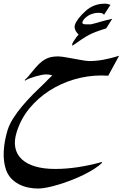

<svg xmlns="http://www.w3.org/2000/svg" viewBox="-139 -726 761 1067"><path d="M451.2 -568.4Q419.4 -558.6 396 -549.8Q372.6 -541 356 -532.2Q340.3 -523.9 317.1 -508.8Q293.9 -493.7 263.2 -471.7L262.2 -481.9Q263.7 -486.3 268.1 -493.4Q272.5 -500.5 277.6 -508.1Q282.7 -515.6 288.1 -522.7Q293.5 -529.8 297.9 -534.2Q284.2 -546.9 278.8 -561Q273.4 -575.2 277.3 -587.9Q288.6 -621.6 337.4 -665.5Q381.8 -705.6 443.8 -705.6Q451.7 -705.6 459 -703.9Q466.3 -702.1 475.1 -699.2L438.5 -643.1Q436.5 -654.8 406.7 -654.8Q393.6 -654.8 379.4 -650.9Q365.2 -647 353 -639.9Q340.8 -632.8 331.8 -623.5Q322.8 -614.3 318.8 -603.5Q315.9 -590.8 336.9 -590.8H366.7Q386.2 -595.2 400.1 -599.4Q414.1 -603.5 427 -607.2Q439.9 -610.8 453.4 -614.3Q466.8 -617.7 484.9 -621.6ZM428.2 178.7Q411.1 195.8 383.8 213.1Q356.4 230.5 324 246.3Q291.5 262.2 255.9 275.9Q220.2 289.6 186.3 299.8Q152.3 310.1 123 315.9Q93.8 321.8 73.2 321.8Q43.9 321.8 16.1 315.7Q-11.7 309.6 -35.6 296.9Q-59.6 284.2 -77.6 264.6Q-95.7 245.1 -105.5 217.8Q-121.1 172.4 -118.2 115Q-115.2 57.6 -96.7 -3.4Q-86.4 -35.6 -65.2 -69.1Q-43.9 -102.5 -15.6 -136.2Q12.7 -169.9 46.1 -203.6Q79.6 -237.3 114.3 -270Q120.6 -276.9 129.4 -285.6Q138.2 -294.4 151.9 -307.1Q135.7 -312.5 117.2 -312.5Q108.4 -312.5 92.8 -309.6Q77.1 -306.6 59.8 -301.8Q42.5 -296.9 26.4 -290.8Q10.3 -284.7 0.5 -277.8L-2 -281.2Q6.3 -288.1 17.1 -300Q27.8 -312 42 -330.1Q62 -355.5 78.9 -371.6Q95.7 -387.7 112.3 -396.7Q128.9 -405.8 146.5 -409.2Q164.1 -412.6 185.5 -412.6Q193.8 -412.6 207.5 -410.6Q221.2 -408.7 237.3 -405.8Q253.4 -402.8 271 -399.7Q288.6 -396.5 304.7 -393.6Q320.8 -390.6 334.5 -388.7Q348.1 -386.7 356.4 -386.7Q394.5 -386.7 435.1 -394Q475.6 -401.4 522.9 -416L462.4 -305.2Q443.4 -306.6 424.8 -306.6Q348.1 -306.6 273.4 -284.7Q198.7 -262.7 135.3 -221.9Q71.8 -181.2 24.2 -123.3Q-23.4 -65.4 -45.9 6.8Q-61.5 55.7 -54 94Q-46.4 132.3 -18.3 158.7Q9.8 185.1 56.9 199Q104 212.9 168 212.9Q287.6 212.9 426.8 174.3Z"/></svg>

Font: XB Khoramshahr
Style: Italic
Weight: 400
Italic angle: -12°
Designer: Behnam
Foundry: Irmug
Version: Version 8.005 2009